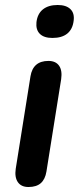

<svg xmlns="http://www.w3.org/2000/svg" viewBox="-20 -741 316 769"><path d="M94 8Q65 8 51.5 -11.5Q38 -31 43 -65L102 -435Q107 -466 125 -481.5Q143 -497 174 -497Q203 -497 216.5 -478Q230 -459 225 -424L166 -54Q161 -23 143.5 -7.5Q126 8 94 8ZM190 -589Q156 -589 139.5 -605.5Q123 -622 126 -652Q130 -686 152 -703.5Q174 -721 211 -721Q245 -721 262 -704.5Q279 -688 275 -658Q271 -624 249.5 -606.5Q228 -589 190 -589Z"/></svg>

Font: Nunito ExtraLight
Style: Italic
Weight: 200
Italic angle: -9°
Designer: Vernon Adams
Foundry: Vernon Adams
Version: Version 3.602